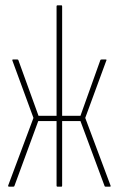

<svg xmlns="http://www.w3.org/2000/svg" viewBox="-20 -703 447 723"><path d="M14 0Q12 0 11 -1.5Q10 -3 11 -5L106 -259L27 -474Q25 -479 29 -479H45Q48 -479 49 -477L125 -267H193V-679Q193 -683 197 -683H211Q214 -683 214 -679V-267H283L358 -477Q359 -479 363 -479H378Q383 -479 380 -474L301 -259L396 -5Q397 -3 396.5 -1.5Q396 0 394 0H378Q375 0 374 -2L283 -247H214V-4Q214 0 211 0H197Q193 0 193 -4V-247H124L34 -2Q33 0 29 0Z"/></svg>

Font: Sofia Sans Extra Condensed Thin
Style: Regular
Weight: 250
Version: Version 4.100